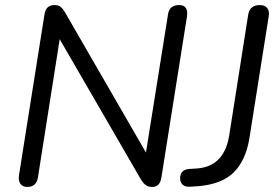

<svg xmlns="http://www.w3.org/2000/svg" viewBox="-20 -732 1103 759"><path d="M88 7Q70 7 61 -5Q52 -17 55 -39L156 -676Q162 -712 195 -712Q211 -712 219 -705.5Q227 -699 236 -685L557 -129L644 -674Q649 -712 688 -712Q726 -712 719 -666L618 -30Q612 7 582 7Q566 7 556.5 0Q547 -7 538 -21L216 -577L130 -31Q124 7 88 7ZM733 6Q714 8 703 -1Q692 -10 692 -28Q693 -61 727 -64L759 -66Q866 -74 886 -196L961 -673Q967 -712 1007 -712Q1027 -712 1036.5 -700Q1046 -688 1042 -666L966 -186Q952 -99 905 -51.5Q858 -4 764 4Z"/></svg>

Font: Nunito
Style: Italic
Weight: 400
Italic angle: -9°
Designer: Vernon Adams
Foundry: Vernon Adams
Version: Version 3.601; ttfautohint (v1.8.2.53-6de2)